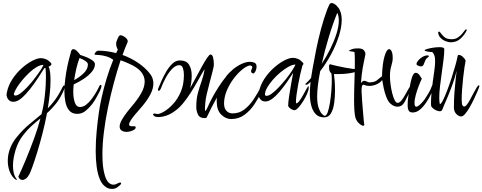

<svg xmlns="http://www.w3.org/2000/svg" viewBox="-20 -762 3161 1258"><path d="M127 417Q109 417 100 396Q126 340 152.5 276Q179 212 203.5 145Q228 78 245 14Q217 36 188 62Q159 88 133 122Q100 163 82.5 219.5Q65 276 65 324Q65 382 89 411Q92 414 92 415Q92 415 91.5 415.5Q91 416 90 416Q86 416 80.5 413Q75 410 70 404Q50 383 40.5 353.5Q31 324 31 290Q31 251 46 211Q61 171 90 136Q132 85 173 51.5Q214 18 252 -14Q267 -73 273 -129Q278 -173 279.5 -206Q281 -239 281 -264Q281 -280 280 -293Q279 -306 278 -317L270 -315Q253 -288 229 -251Q205 -214 177 -178.5Q149 -143 121 -119Q93 -95 68 -95Q47 -95 35 -109.5Q23 -124 23 -143Q23 -148 25 -156Q34 -202 60.5 -242.5Q87 -283 121.5 -314Q156 -345 190 -363Q224 -381 248 -381Q266 -381 282.5 -373.5Q299 -366 314 -349Q317 -346 317 -342Q317 -333 298 -325Q306 -310 308.5 -286.5Q311 -263 311 -237Q311 -194 306 -147Q301 -100 293 -52Q319 -78 343 -111Q367 -144 389 -190Q395 -202 400 -202Q404 -202 404 -195Q404 -184 394.5 -163Q385 -142 372 -120Q359 -98 346 -82Q333 -66 318.5 -50.5Q304 -35 288 -21Q275 48 258 114Q241 180 224 235Q207 290 193.5 327.5Q180 365 174 377Q162 399 150 408Q138 417 127 417ZM81 -136Q95 -136 116 -152Q137 -168 160 -192.5Q183 -217 204.5 -245Q226 -273 242.5 -297.5Q259 -322 265 -337Q244 -337 219.5 -322.5Q195 -308 171 -285Q147 -262 126 -237Q105 -212 91.5 -190Q78 -168 74 -156Q71 -149 71 -145Q71 -136 81 -136Z M486 -16Q452 -16 433.5 -38Q415 -60 408.5 -94.5Q402 -129 402 -164Q402 -188 404 -209.5Q406 -231 408 -247Q413 -288 421 -326Q429 -364 436.5 -391Q444 -418 446 -426Q450 -440 461 -440Q472 -440 486 -425.5Q500 -411 506 -402Q529 -395 551 -385.5Q573 -376 587.5 -365Q602 -354 602 -341Q602 -316 581 -291Q560 -266 528 -245Q496 -224 463 -209Q460 -185 460 -161Q460 -121 470 -91Q480 -61 504 -61Q525 -61 544.5 -76Q564 -91 581 -114Q598 -137 611.5 -160.5Q625 -184 632 -200Q634 -206 641 -206Q645 -206 645 -197.5Q645 -189 633 -163Q621 -139 608.5 -117.5Q596 -96 584 -80Q567 -58 542.5 -37Q518 -16 486 -16ZM466 -237Q501 -256 528.5 -282.5Q556 -309 556 -340Q556 -351 539.5 -362.5Q523 -374 501 -382Q489 -350 480.5 -314Q472 -278 466 -237Z M809 102Q790 102 777 93.5Q764 85 764 67Q764 48 779 22Q794 -4 813 -28Q832 -52 843 -65Q881 -109 904.5 -150Q928 -191 928 -228Q928 -263 903.5 -292.5Q879 -322 823 -346Q811 -352 797.5 -357Q784 -362 770 -367Q747 -297 725.5 -217Q704 -137 687 -55Q670 27 660.5 105.5Q651 184 651 251Q651 290 654.5 323.5Q658 357 666 384Q677 422 692.5 435Q708 448 722 448Q732 448 740.5 444.5Q749 441 754 438Q762 434 768 434Q774 434 774 439Q774 441 771 446Q767 451 751 463.5Q735 476 712 476Q705 476 696.5 474Q688 472 679 467Q651 451 635.5 415.5Q620 380 613.5 331.5Q607 283 607 229Q607 162 613.5 95.5Q620 29 627 -19Q633 -65 646 -123.5Q659 -182 678 -245.5Q697 -309 722 -370Q702 -385 678.5 -392Q655 -399 634.5 -401Q614 -403 604 -403Q598 -404 600.5 -410.5Q603 -417 610 -423.5Q617 -430 624 -430Q682 -430 741 -414Q747 -426 752 -437Q746 -447 743.5 -457Q741 -467 741 -476Q741 -486 744 -492Q751 -511 757.5 -522.5Q764 -534 776 -530Q793 -525 806.5 -512Q820 -499 816 -486Q799 -448 783 -402Q838 -382 884.5 -350.5Q931 -319 962 -280Q985 -251 985 -215Q985 -182 966.5 -146Q948 -110 917 -72Q908 -61 893 -44Q878 -27 862.5 -8.5Q847 10 836.5 26.5Q826 43 826 53Q826 64 839 65Q843 65 847.5 65.5Q852 66 857 65H859Q869 65 869 73Q869 81 859 88Q834 102 809 102Z M1495 18Q1459 18 1429.5 -11Q1400 -40 1400 -97Q1400 -104 1400 -110Q1400 -116 1401 -123Q1362 -53 1335 6Q1332 12 1321 12Q1288 12 1277 -12Q1266 -36 1266 -60Q1266 -114 1277 -154Q1288 -194 1301 -230.5Q1314 -267 1321 -308Q1317 -305 1304 -282Q1291 -259 1272 -225Q1253 -191 1229 -153.5Q1205 -116 1178 -83.5Q1151 -51 1122 -32Q1096 -13 1068.5 -4Q1041 5 1016 5Q1000 5 991.5 -1Q983 -7 983 -12Q983 -18 993 -18Q995 -18 998 -17.5Q1001 -17 1005 -16Q1007 -15 1012 -15Q1027 -15 1055.5 -31.5Q1084 -48 1114 -80.5Q1144 -113 1164.5 -160.5Q1185 -208 1185 -271Q1185 -296 1178.5 -315.5Q1172 -335 1155 -335Q1131 -335 1107.5 -310.5Q1084 -286 1065 -250.5Q1046 -215 1034 -182Q1027 -167 1020 -167Q1015 -167 1015 -174Q1015 -180 1019 -188Q1025 -202 1037.5 -231Q1050 -260 1068 -291Q1086 -322 1108.5 -344Q1131 -366 1158 -366Q1202 -366 1219 -337.5Q1236 -309 1236 -269Q1236 -246 1233.5 -225.5Q1231 -205 1226 -185Q1244 -217 1264 -254.5Q1284 -292 1303 -326.5Q1322 -361 1337 -383Q1352 -405 1359 -405Q1371 -405 1376 -385.5Q1381 -366 1381 -344V-334Q1380 -323 1372 -291.5Q1364 -260 1353.5 -221Q1343 -182 1334.5 -145Q1326 -108 1325 -85Q1324 -74 1323.5 -65Q1323 -56 1323 -50Q1323 -35 1326 -35Q1329 -35 1341 -61Q1352 -87 1370.5 -121.5Q1389 -156 1412.5 -192.5Q1436 -229 1461 -260Q1466 -268 1472.5 -274.5Q1479 -281 1485 -288L1488 -291H1489Q1505 -308 1524 -321Q1548 -338 1572.5 -347.5Q1597 -357 1619 -357Q1636 -357 1648.5 -350.5Q1661 -344 1661 -325Q1661 -315 1657.5 -304.5Q1654 -294 1650 -289Q1646 -281 1639 -281Q1634 -281 1629.5 -285Q1625 -289 1625 -296Q1625 -301 1629 -309Q1633 -317 1633 -321Q1633 -328 1627.5 -330.5Q1622 -333 1617 -333H1614Q1589 -326 1560 -300.5Q1531 -275 1505.5 -239.5Q1480 -204 1464 -163.5Q1448 -123 1448 -84Q1448 -53 1463.5 -36Q1479 -19 1504 -19Q1548 -19 1581.5 -45Q1615 -71 1641 -110Q1667 -149 1688 -189Q1689 -193 1693 -193Q1698 -193 1698 -183Q1698 -174 1691 -157Q1674 -119 1646.5 -78Q1619 -37 1581.5 -9.5Q1544 18 1495 18Z M1910 -40Q1899 -40 1886 -48.5Q1873 -57 1868 -67Q1868 -90 1874 -130Q1880 -170 1887.5 -212.5Q1895 -255 1901 -285Q1883 -257 1860 -224Q1837 -191 1813 -162.5Q1789 -134 1764.5 -115.5Q1740 -97 1719 -97Q1698 -97 1686 -111.5Q1674 -126 1674 -145Q1674 -150 1676 -158Q1685 -204 1711.5 -244.5Q1738 -285 1772.5 -316Q1807 -347 1841 -365Q1875 -383 1899 -383Q1917 -383 1933.5 -375.5Q1950 -368 1965 -351Q1968 -348 1968 -344Q1968 -339 1962 -334Q1955 -310 1947.5 -276.5Q1940 -243 1933.5 -207.5Q1927 -172 1923 -142Q1919 -112 1919 -96Q1919 -85 1922 -85Q1930 -85 1942.5 -102Q1955 -119 1967 -141Q1979 -163 1988.5 -180Q1998 -197 2000 -197Q2003 -197 2003 -189Q2003 -172 1992 -147Q1981 -122 1965.5 -97.5Q1950 -73 1934.5 -56.5Q1919 -40 1910 -40ZM1727 -134Q1741 -134 1762.5 -150Q1784 -166 1807.5 -191Q1831 -216 1853.5 -244Q1876 -272 1892.5 -297.5Q1909 -323 1916 -339Q1896 -339 1870 -324.5Q1844 -310 1817 -287.5Q1790 -265 1767 -238.5Q1744 -212 1730 -187Q1716 -162 1716 -144Q1716 -134 1727 -134Z M2104 7Q2068 7 2047.5 -15.5Q2027 -38 2018.5 -73.5Q2010 -109 2010 -148Q2010 -167 2011.5 -187Q2013 -207 2015 -226Q2011 -222 2007 -218.5Q2003 -215 1998 -211Q1994 -207 1987 -207Q1980 -207 1980 -210Q1980 -211 1982 -213Q1991 -221 2000 -230.5Q2009 -240 2018 -251L2028 -312Q2038 -369 2051.5 -436.5Q2065 -504 2083.5 -573Q2102 -642 2125 -703Q2132 -720 2137.5 -731Q2143 -742 2153 -742Q2164 -742 2176 -733Q2188 -724 2194 -714H2195Q2219 -684 2219 -633Q2219 -584 2200 -524.5Q2181 -465 2149 -405.5Q2117 -346 2078 -296Q2058 -194 2058 -130Q2058 -83 2068 -55Q2078 -27 2090 -15Q2102 -3 2107 -3Q2119 -3 2127.5 -27.5Q2136 -52 2142 -89.5Q2148 -127 2151 -167Q2154 -207 2154 -238Q2154 -267 2151 -282Q2136 -291 2136 -322Q2136 -341 2142 -341H2144Q2145 -340 2147 -340H2148Q2148 -340 2148.5 -339.5Q2149 -339 2150 -339Q2165 -335 2189 -329.5Q2213 -324 2240 -319Q2267 -314 2289.5 -311Q2312 -308 2323 -308Q2327 -308 2329 -309Q2331 -310 2332 -310Q2335 -310 2335 -308Q2335 -303 2327 -298Q2320 -293 2300 -288Q2280 -283 2254.5 -280Q2229 -277 2204 -277Q2194 -277 2185 -276.5Q2176 -276 2168 -277Q2171 -258 2173 -230.5Q2175 -203 2175 -167Q2175 -127 2169.5 -86.5Q2164 -46 2148.5 -19.5Q2133 7 2104 7ZM2088 -344Q2119 -391 2144 -441.5Q2169 -492 2184.5 -540.5Q2200 -589 2200 -628Q2200 -642 2197.5 -655Q2195 -668 2190 -678Q2160 -605 2133.5 -516.5Q2107 -428 2088 -344Z M2360 62Q2350 62 2332.5 46.5Q2315 31 2308 6Q2304 -11 2302 -40Q2300 -69 2300 -105Q2300 -165 2302.5 -234Q2305 -303 2305 -358Q2305 -376 2304.5 -392Q2304 -408 2303 -420Q2301 -422 2291.5 -423.5Q2282 -425 2273.5 -426.5Q2265 -428 2265 -428Q2265 -430 2280.5 -437.5Q2296 -445 2325 -445Q2355 -445 2364.5 -432.5Q2374 -420 2374 -411Q2374 -409 2374 -406Q2374 -403 2373 -401Q2364 -360 2356.5 -317Q2349 -274 2345 -218Q2349 -221 2352 -225.5Q2355 -230 2363 -232Q2372 -234 2383 -228Q2394 -222 2401 -222Q2436 -223 2452 -237.5Q2468 -252 2483 -262Q2485 -343 2499 -391.5Q2513 -440 2530 -440Q2539 -440 2546 -425.5Q2553 -411 2553 -382Q2553 -359 2544 -330.5Q2535 -302 2535 -264Q2535 -239 2539 -208.5Q2543 -178 2550 -150.5Q2557 -123 2566 -105.5Q2575 -88 2585 -88Q2598 -88 2611 -104.5Q2624 -121 2636 -143Q2648 -165 2657.5 -181.5Q2667 -198 2673 -198Q2676 -198 2676 -193Q2676 -189 2673 -180Q2648 -124 2631 -93.5Q2614 -63 2584 -63Q2561 -63 2538 -83Q2523 -97 2512 -124.5Q2501 -152 2494.5 -183Q2488 -214 2484 -238Q2474 -222 2449.5 -210.5Q2425 -199 2399 -199Q2382 -199 2368 -205Q2358 -210 2354 -202.5Q2350 -195 2349.5 -183.5Q2349 -172 2349 -165Q2350 -139 2352.5 -103.5Q2355 -68 2358 -34Q2361 0 2363 24Q2365 48 2366 50Q2367 52 2367 55Q2367 62 2360 62Z M2738 -327Q2732 -327 2725.5 -329.5Q2719 -332 2713 -335Q2709 -338 2709 -343Q2709 -352 2720 -365.5Q2731 -379 2748 -389Q2765 -399 2781 -399Q2790 -399 2790 -394Q2790 -390 2781 -384Q2770 -376 2765 -362Q2760 -348 2755 -337.5Q2750 -327 2738 -327ZM2684 -25Q2665 -25 2658 -37Q2651 -49 2651 -74Q2651 -87 2652 -102Q2653 -117 2656 -136Q2665 -204 2676 -244.5Q2687 -285 2704 -285Q2718 -285 2729 -269Q2740 -253 2744 -246Q2737 -233 2725.5 -204Q2714 -175 2705 -143Q2696 -111 2696 -87Q2696 -63 2707 -63Q2716 -63 2727.5 -73Q2739 -83 2749.5 -95Q2760 -107 2763 -112Q2797 -163 2806.5 -190Q2816 -217 2825 -217Q2829 -217 2829 -211Q2829 -207 2827.5 -202.5Q2826 -198 2824 -191Q2818 -175 2805 -147.5Q2792 -120 2773.5 -92Q2755 -64 2732.5 -44.5Q2710 -25 2684 -25Z M2934 -485Q2916 -485 2896.5 -493.5Q2877 -502 2864 -517Q2851 -532 2851 -551Q2851 -555 2855 -555Q2862 -555 2870 -542.5Q2878 -530 2893.5 -517.5Q2909 -505 2940 -505Q2962 -505 2978 -515Q2994 -525 3005 -537.5Q3016 -550 3023 -560Q3030 -570 3034 -570Q3038 -570 3038 -566Q3038 -565 3037.5 -564Q3037 -563 3037 -561Q3024 -534 2998 -509.5Q2972 -485 2934 -485ZM3002 1Q2985 1 2969.5 -15.5Q2954 -32 2954 -58Q2954 -107 2957.5 -155.5Q2961 -204 2965.5 -242.5Q2970 -281 2972 -299Q2962 -257 2947 -215Q2932 -173 2917 -136.5Q2902 -100 2891 -75.5Q2880 -51 2878 -44Q2874 -33 2861 -33Q2851 -33 2838 -39Q2825 -45 2815.5 -53.5Q2806 -62 2805 -68Q2804 -73 2804 -79.5Q2804 -86 2804 -93Q2804 -122 2809 -170.5Q2814 -219 2825 -294Q2831 -335 2831 -360Q2831 -386 2825.5 -400Q2820 -414 2812 -421Q2796 -421 2779 -424.5Q2762 -428 2762 -433Q2762 -436 2778.5 -441Q2795 -446 2818 -449.5Q2841 -453 2860 -453Q2874 -453 2882.5 -450Q2891 -447 2891 -439Q2891 -411 2886 -370.5Q2881 -330 2874.5 -285Q2868 -240 2863 -197Q2858 -154 2858 -120Q2858 -108 2859 -97.5Q2860 -87 2862 -79Q2870 -81 2882.5 -105.5Q2895 -130 2909.5 -168Q2924 -206 2938 -249Q2952 -292 2963 -331Q2974 -370 2979 -397Q2980 -402 2987 -402Q2998 -402 3011.5 -390.5Q3025 -379 3031 -365Q3028 -353 3023.5 -322Q3019 -291 3014.5 -251.5Q3010 -212 3007.5 -174.5Q3005 -137 3005 -111Q3005 -80 3010 -72Q3015 -64 3022 -64Q3030 -64 3040.5 -78Q3051 -92 3062 -113Q3073 -134 3084 -154.5Q3095 -175 3103.5 -189Q3112 -203 3117 -203Q3121 -203 3121 -198Q3121 -195 3118 -187Q3114 -177 3104.5 -154.5Q3095 -132 3082 -105.5Q3069 -79 3055 -55Q3041 -31 3027 -15Q3013 1 3002 1Z"/></svg>

Font: Comforter
Style: Regular
Weight: 400
Designer: Robert E. Leuschke
Foundry: Robert E. Leuschke
Version: Version 1.013; ttfautohint (v1.8.3)